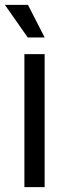

<svg xmlns="http://www.w3.org/2000/svg" viewBox="-23 -768 280 788"><path d="M77.1 0V-545.9H160.2V0ZM90.8 -614.3 -2.9 -748H91.8L160.2 -614.3Z"/></svg>

Font: GitLab Sans
Style: Regular
Weight: 400
Designer: Rasmus Andersson
Foundry: Modifications by GitLab B.V., manufactured by rsms
Version: Version 4.000;git-c8fb6b7